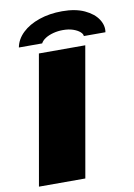

<svg xmlns="http://www.w3.org/2000/svg" viewBox="-96 -946 705 1007"><g transform="rotate(-10 256.5 -442.5)"><path d="M28 0 149 -688H396L275 0ZM51 -737Q59 -780 94 -813.5Q129 -847 184.5 -866Q240 -885 307 -885Q378 -885 426 -862.5Q474 -840 496 -806Q518 -772 512 -737H397Q397 -748 384 -759.5Q371 -771 348 -779Q325 -787 294 -787Q267 -787 242.5 -780.5Q218 -774 200.5 -763Q183 -752 175 -737Z"/></g></svg>

Font: Archivo Expanded Black
Style: Italic
Weight: 900
Width: 7
Italic angle: -10°
Designer: Hector Gatti
Foundry: Omnibus-Type
Version: Version 2.001